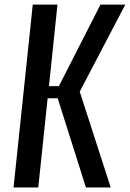

<svg xmlns="http://www.w3.org/2000/svg" viewBox="-20 -830 575 850"><path d="M40 0 125 -809.6H234.4L196.8 -448.7H240.7L424.8 -809.6H534.7L333 -424.3L470.2 0H360.4L235.4 -395H190.9L149.4 0Z"/></svg>

Font: Oswald
Style: Regular
Weight: 400
Designer: Vernon Adams
Foundry: Vernon Adams
Version: 3.0; ttfautohint (v0.94.23-7a4d-dirty) -l 8 -r 50 -G 200 -x 